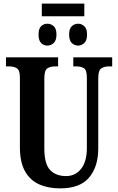

<svg xmlns="http://www.w3.org/2000/svg" viewBox="-20 -1031 653 1061"><path d="M211 -941V-1011H446V-941ZM242 -779Q222 -779 207.5 -793Q193 -807 193 -840Q193 -873 207.5 -886.5Q222 -900 242 -900Q261 -900 276.5 -886.5Q292 -873 292 -840Q292 -807 276.5 -793Q261 -779 242 -779ZM412 -779Q392 -779 377 -793Q362 -807 362 -840Q362 -873 377 -886.5Q392 -900 412 -900Q430 -900 445.5 -886.5Q461 -873 461 -840Q461 -807 445.5 -793Q430 -779 412 -779ZM312 10Q246 10 196 -12.5Q146 -35 118 -85Q90 -135 90 -217V-602Q90 -643 73.5 -653.5Q57 -664 32 -664H13V-714H301V-664H283Q258 -664 241.5 -653Q225 -642 225 -598V-210Q225 -125 257 -91.5Q289 -58 345 -58Q397 -58 428.5 -98.5Q460 -139 460 -213V-602Q460 -643 444.5 -653.5Q429 -664 403 -664H385V-714H600V-664H581Q556 -664 539.5 -653Q523 -642 523 -598V-211Q523 -110 472.5 -50Q422 10 312 10Z"/></svg>

Font: Noto Serif ExtraCondensed
Style: Bold
Weight: 700
Width: 2
Designer: Monotype Design Team
Foundry: Monotype Imaging Inc.
Version: Version 2.014; ttfautohint (v1.8.4.7-5d5b)